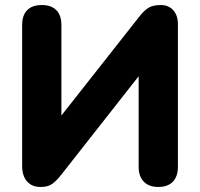

<svg xmlns="http://www.w3.org/2000/svg" viewBox="-20 -734 795 763"><path d="M141 9Q107 9 87.5 -13Q68 -35 68 -75V-635Q68 -673 88 -693.5Q108 -714 146 -714Q184 -714 204 -693.5Q224 -673 224 -635V-275L532 -666Q552 -692 570 -703Q588 -714 619 -714Q650 -714 668.5 -693.5Q687 -673 687 -638V-71Q687 -33 667 -12Q647 9 609 9Q572 9 551.5 -12Q531 -33 531 -71V-431L223 -39Q203 -14 186.5 -2.5Q170 9 141 9Z"/></svg>

Font: Chiron GoRound TC EB
Style: Regular
Weight: 700
Designer: Ryoko NISHIZUKA 西塚涼子 (kana, bopomofo & ideographs); Paul D. Hunt (Latin, Greek & Cyrillic); Sandoll Communications 산돌커뮤니
Foundry: Adobe
Version: Version 1.000;hotconv 1.1.1;makeotfexe 2.6.0